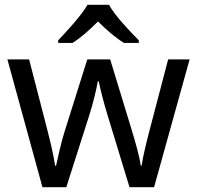

<svg xmlns="http://www.w3.org/2000/svg" viewBox="-20 -786 826 805"><path d="M437 -766H347C321 -721 261 -656 224 -617V-606H284C319 -628 355 -660 391 -696C427 -660 465 -627 500 -606H562V-617C524 -655 461 -721 437 -766ZM431 -303 523 -1H626L775 -537H685L610 -251C594 -190 578 -125 574 -92H570C565 -130 548 -189 534 -235L442 -537H346L251 -235C237 -191 222 -124 215 -91H211C206 -129 191 -193 176 -251L102 -537H11L158 -1H258L354 -302C372 -358 385 -415 390 -445H394C400 -415 414 -358 431 -303Z"/></svg>

Font: Noto Sans Bengali
Style: Regular
Weight: 400
Designer: Jelle Bosma - Monotype Design Team
Foundry: Monotype Imaging Inc.
Version: Version 2.003